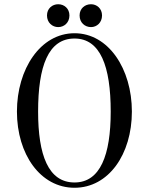

<svg xmlns="http://www.w3.org/2000/svg" viewBox="-20 -872 703 907"><path d="M332 15C493 15 603 -143 603 -345C603 -546 493 -715 332 -715C171 -715 60 -546 60 -345C60 -143 171 15 332 15ZM332 -10C208 -10 160 -140 160 -345C160 -559 208 -690 332 -690C454 -690 503 -559 503 -345C503 -140 454 -10 332 -10ZM255 -744C283 -744 308 -765 308 -799C308 -832 283 -852 255 -852C227 -852 202 -832 202 -799C202 -765 227 -744 255 -744ZM410 -744C437 -744 462 -765 462 -799C462 -832 437 -852 410 -852C381 -852 356 -832 356 -799C356 -765 381 -744 410 -744Z"/></svg>

Font: Sprat Condesed
Style: Regular
Weight: 400
Width: 3
Designer: Ethan Nakache
Foundry: Collletttivo
Version: Version 2.000;Glyphs 3.2 (3217)